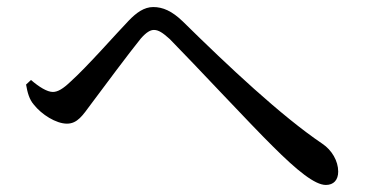

<svg xmlns="http://www.w3.org/2000/svg" viewBox="-20 -614 1040 545"><path d="M76 -317C98 -289 139 -263 170 -263C200 -263 215 -287 238 -318C273 -365 349 -467 380 -505C396 -523 407 -529 417 -529C430 -529 442 -521 462 -503C532 -432 692 -260 754 -199C824 -129 874 -89 905 -89C927 -89 940 -103 940 -127C940 -157 922 -188 895 -206C778 -285 628 -426 499 -553C468 -583 442 -594 415 -594C389 -594 367 -578 345 -555C313 -522 227 -424 180 -382C159 -362 144 -353 130 -353C114 -353 91 -367 68 -387L54 -374C58 -351 63 -332 76 -317Z"/></svg>

Font: Source Han Serif JP Medium
Style: Regular
Weight: 500
Designer: Ryoko NISHIZUKA 西塚涼子 (kana & ideographs); Frank Grießhammer (Latin, Greek & Cyrillic); Wenlong ZHANG 张文龙 (bopomofo); San
Foundry: Adobe Systems Incorporated
Version: Version 1.001;PS 1.001;hotconv 16.6.54;makeotf.lib2.5.65590